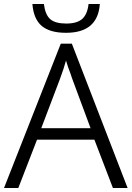

<svg xmlns="http://www.w3.org/2000/svg" viewBox="-20 -934 654 954"><path d="M141 -914H198Q205 -860 230 -838.5Q255 -817 309 -817Q362 -817 388 -839.5Q414 -862 420 -914H476Q466 -771 308 -771Q228 -771 187.5 -805Q147 -839 141 -914ZM282 -717H337L614 0H541L449 -240H164L71 0H0ZM430 -297 338 -545 331 -566Q316 -605 308 -633Q296 -590 278 -542L185 -297Z"/></svg>

Font: OpenSansMMV
Style: Light
Weight: 300
Foundry: Ascender Corporation
Version: Version 4.001